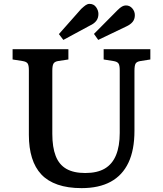

<svg xmlns="http://www.w3.org/2000/svg" viewBox="-20 -957 839 991"><path d="M401 14Q330 14 278 -4Q226 -22 193.5 -56.5Q161 -91 145 -142.5Q129 -194 129 -261V-595Q129 -620 122.5 -629.5Q116 -639 96 -642L45 -650V-703H333V-650L280 -642Q262 -639 256 -628.5Q250 -618 250 -592V-266Q250 -197 267.5 -152Q285 -107 322.5 -85.5Q360 -64 420 -64Q482 -64 521 -87Q560 -110 579 -156.5Q598 -203 598 -271V-595Q598 -620 591.5 -629.5Q585 -639 565 -642L515 -650V-703H756V-650L705 -642Q686 -639 680 -629Q674 -619 674 -591V-282Q674 -183 643 -117.5Q612 -52 551.5 -19Q491 14 401 14ZM307 -751 284 -781 399 -911Q413 -924 422.5 -930.5Q432 -937 442 -937Q464 -937 476 -920Q488 -903 488 -885Q488 -864 477 -849.5Q466 -835 444 -825ZM487 -751 465 -782 587 -905Q600 -918 610 -923.5Q620 -929 630 -929Q650 -929 663 -913.5Q676 -898 676 -879Q676 -858 664.5 -844Q653 -830 631 -820Z"/></svg>

Font: Literata 18pt Medium
Style: Regular
Weight: 500
Designer: Latin by Veronika Burian and Jose Scaglione. Greek by Irene Vlachou. Cyrillic by Vera Evstafieva.
Foundry: TypeTogether
Version: Version 3.103;gftools[0.9.29]